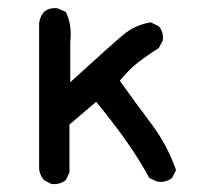

<svg xmlns="http://www.w3.org/2000/svg" viewBox="-20 -467 540 481"><path d="M109 -6 90 -16Q80 -28 78 -43V-409Q80 -425 90 -437Q104 -449 125 -446L145 -437Q161 -404 156 -362V-261Q259 -355 289 -380Q319 -405 358 -411L378 -401Q390 -387 388 -366L378 -347Q353 -331 329.5 -313.5Q306 -296 280 -265Q319 -210 359 -157Q399 -104 421 -41L411 -21Q395 -9 374 -12L354 -21Q327 -71 294 -117Q261 -163 221 -212L154 -155V-35L145 -16Q130 -4 109 -6Z"/></svg>

Font: NaniFont Regular
Style: Regular
Weight: 400
Designer: Nanigashitei
Version: Version 1.036